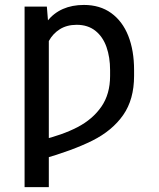

<svg xmlns="http://www.w3.org/2000/svg" viewBox="-20 -557 641 774"><path d="M176.8 197.3H79.1V-530.3H168.9L176.8 -432.6ZM318.4 -537.1Q382.8 -537.1 428.2 -504.4Q473.6 -471.7 497.1 -412.6Q520.5 -353.5 520.5 -274.4V-251Q520.5 -156.2 476.6 -93.3Q432.6 -30.3 352.5 9.8Q272.5 49.8 145.5 85.9V7.8Q231.4 -12.7 292.5 -44.4Q353.5 -76.2 388.7 -127Q423.8 -177.7 423.8 -251V-274.4Q423.8 -326.2 409.2 -367.7Q394.5 -409.2 364.3 -433.1Q334 -457 289.1 -457Q250 -457 221.7 -439.5Q193.4 -421.9 176.8 -391.6Q160.2 -361.3 152.3 -323.2L106.4 -285.2Q118.2 -406.2 170.4 -471.7Q222.7 -537.1 318.4 -537.1Z"/></svg>

Font: Pretendard GOV Variable
Style: Regular
Weight: 400
Designer: Base glyphs from Inter by Rasmus Andersson; Hangul glyphs from Noto Sans CJK(Source Han Sans) by Jang Soo-young and Kang
Foundry: Kil Hyung-jin
Version: Version 1.307;Glyphs 3.2 (3192)